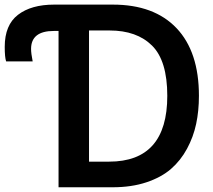

<svg xmlns="http://www.w3.org/2000/svg" viewBox="-63 -792 900 812"><path d="M184.6 0V-772.5H414.1Q588.9 -772.5 683.6 -672.9Q778.3 -573.2 778.3 -386.7Q778.3 -323.2 766.6 -268.1Q754.9 -212.9 728 -163.1Q701.2 -113.3 660.2 -77.6Q619.1 -42 556.2 -21Q493.2 0 413.1 0ZM313.5 -108.4H398.4Q644.5 -108.4 644.5 -386.7Q644.5 -535.2 580.1 -599.1Q515.6 -663.1 400.4 -663.1H313.5ZM-43 -593.8Q-43 -686.5 13.2 -729.5Q69.3 -772.5 166 -772.5H264.6V-661.1H165Q68.4 -661.1 68.4 -585Q68.4 -566.4 75.2 -532.2H-37.1Q-43 -549.8 -43 -593.8Z"/></svg>

Font: Gothic A1
Style: Bold
Weight: 700
Version: Version 2.50